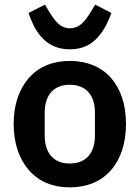

<svg xmlns="http://www.w3.org/2000/svg" viewBox="-20 -797 603 829"><path d="M281 12C206 12 147 -14 105 -62C63 -110 39 -178 39 -262C39 -346 63 -413 105 -461C147 -508 206 -534 281 -534C356 -534 417 -508 459 -461C501 -413 524 -346 524 -262C524 -178 501 -110 459 -62C417 -14 356 12 281 12ZM281 -91C349 -91 390 -133 390 -213V-310C390 -389 349 -431 281 -431C214 -431 173 -389 173 -310V-213C173 -133 214 -91 281 -91ZM282 -584C225 -584 186 -606 158 -638C130 -669 115 -708 103 -741L174 -777L194 -744C221 -701 242 -675 282 -675C322 -675 344 -701 371 -744L391 -777L461 -741C449 -708 432 -669 404 -638C376 -606 338 -584 282 -584Z"/></svg>

Font: Plexus Sans SemiBold
Style: Regular
Weight: 600
Version: Version 2.001;PS 002.001;hotconv 1.0.70;makeotf.lib2.5.58329